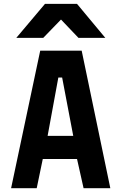

<svg xmlns="http://www.w3.org/2000/svg" viewBox="-20 -992 640 1012"><path d="M192 -725H410.5L561.5 0H420.5L386 -154H205.5L173.5 0H38.5ZM366 -276 307.5 -583.5H287.5L231 -276ZM217 -971.5H386L535 -792.5H393.5L301.5 -889L208 -792.5H66Z"/></svg>

Font: JuliaMono ExtraBold
Style: Regular
Weight: 800
Monospace: yes
Designer: cormullion
Foundry: corm
Version: Version 0.055; ttfautohint (v1.8.4)